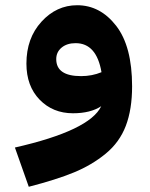

<svg xmlns="http://www.w3.org/2000/svg" viewBox="-20 -433 572 734"><path d="M275 -413Q363 -413 424 -334.5Q485 -256 485 -103Q485 -15 461 48Q437 111 384 154.5Q331 198 263 226Q195 254 90 281L37 131Q323 66 367 -27Q326 0 259 0Q182 0 131.5 -52Q81 -104 81 -190Q81 -287 138.5 -350Q196 -413 275 -413ZM195 -207Q195 -142 290 -142Q332 -142 368 -157Q349 -268 269 -268Q236 -268 215.5 -251Q195 -234 195 -207Z"/></svg>

Font: FiraGO ExtraBold
Style: Regular
Weight: 800
Designer: bBox Type
Foundry: bBox Type GmbH
Version: Version 1.001;PS 001.001;hotconv 1.0.88;makeotf.lib2.5.64775